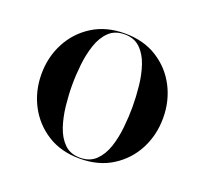

<svg xmlns="http://www.w3.org/2000/svg" viewBox="-91 -576 737 692"><g transform="rotate(20 277.5 -230.0)"><path d="M278 10Q206 10 153.8 -23Q101.5 -56 73 -110.5Q44.5 -165 44.5 -230Q44.5 -295 73 -349.5Q101.5 -404 153.8 -437Q206 -470 278 -470Q350 -470 402.2 -437Q454.5 -404 482.8 -349.5Q511 -295 511 -230Q511 -165 482.8 -110.5Q454.5 -56 402.2 -23Q350 10 278 10ZM278 6.5Q315 6.5 338 -15.8Q361 -38 373 -73.8Q385 -109.5 389.2 -151Q393.5 -192.5 393.5 -230Q393.5 -268 389.2 -309.2Q385 -350.5 373 -386.2Q361 -422 338 -444.2Q315 -466.5 278 -466.5Q240.5 -466.5 217.8 -444.2Q195 -422 183 -386.2Q171 -350.5 166.5 -309.2Q162 -268 162 -230Q162 -192.5 166.5 -151Q171 -109.5 183 -73.8Q195 -38 217.8 -15.8Q240.5 6.5 278 6.5Z"/></g></svg>

Font: Bodoni Moda 48pt Medium
Style: Regular
Weight: 500
Designer: Owen Earl
Foundry: indestructible type
Version: Version 2.005